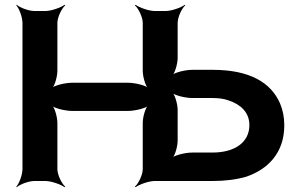

<svg xmlns="http://www.w3.org/2000/svg" viewBox="-20 -757 1236 803"><path d="M220 -461V-661C220 -685 238 -722 253 -735L250 -737C234 -725 194 -711 170 -711H124C100 -711 63 -725 50 -737L48 -735C60 -722 74 -685 74 -661V-50C74 -26 60 11 48 24L50 26C63 14 100 0 124 0H170C194 0 234 14 250 26L253 24C238 11 220 -26 220 -50V-243C220 -267 209 -307 196 -319L194 -317C206 -304 253 -293 283 -293H514C544 -293 591 -304 603 -317L601 -319C588 -307 577 -267 577 -243V-50C577 -26 559 11 544 24L547 26C563 14 603 0 627 0H869C921 0 969 -6 1010 -18C1100 -49 1169 -117 1169 -233C1169 -266 1163 -297 1151 -325C1113 -412 1024 -465 869 -465H785C755 -465 709 -454 697 -441L699 -439C712 -451 723 -491 723 -515V-661C723 -685 740 -722 755 -735L753 -737C737 -725 697 -711 673 -711H627C603 -711 563 -725 547 -737L544 -735C559 -722 577 -685 577 -661V-461C577 -437 588 -397 601 -385L603 -387C591 -400 544 -411 514 -411H283C253 -411 206 -400 194 -387L196 -385C209 -397 220 -437 220 -461ZM785 -347H869C895 -347 917 -344 936 -337C985 -321 1023 -288 1023 -234C1023 -161 961 -119 869 -119H785C755 -119 709 -108 697 -95L699 -93C712 -105 723 -145 723 -169V-297C723 -321 712 -361 699 -373L697 -371C709 -358 755 -347 785 -347Z"/></svg>

Font: Asimov
Style: EdgeWide
Weight: 500
Designer: Google
Version: Version 2.000980: 2014